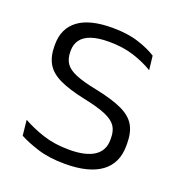

<svg xmlns="http://www.w3.org/2000/svg" viewBox="-99 -583 634 677"><g transform="rotate(20 217.5 -244.0)"><path d="M216.5 10.5Q157.5 10.5 114.5 -3Q71.5 -16.5 43 -32L37 -89.5Q73 -69.5 116 -55.5Q159 -41.5 214 -41.5Q274.5 -41.5 306.5 -62.2Q338.5 -83 338.5 -124V-131Q338.5 -157.5 327 -174.8Q315.5 -192 286 -204.8Q256.5 -217.5 202.5 -228.5Q141 -241.5 105.5 -258.8Q70 -276 55 -302.5Q40 -329 40 -368V-373Q40 -433.5 82.8 -465.8Q125.5 -498 211 -498Q268 -498 309.5 -484.5Q351 -471 377 -454L383 -401.5Q351 -421 310 -434.2Q269 -447.5 216 -447.5Q175.5 -447.5 149.8 -438.5Q124 -429.5 111.8 -412.5Q99.5 -395.5 99.5 -372.5V-368Q99.5 -342 111 -324.8Q122.5 -307.5 151.5 -295.5Q180.5 -283.5 231.5 -273.5Q294.5 -260.5 331 -243.5Q367.5 -226.5 383 -200Q398.5 -173.5 398.5 -132.5V-123.5Q398.5 -57.5 352 -23.5Q305.5 10.5 216.5 10.5Z"/></g></svg>

Font: Anek Telugu Medium Light
Style: Regular
Weight: 300
Version: Version 1.003